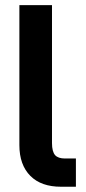

<svg xmlns="http://www.w3.org/2000/svg" viewBox="-20 -710 326 730"><path d="M95.7 -41Q53.7 -83 53.7 -158.2V-690.4H177.7V-166Q177.7 -133.8 189.5 -120.1Q201.2 -107.4 226.6 -107.4H268.6V0H211.9Q136.7 0 95.7 -41Z"/></svg>

Font: DINish
Style: Bold
Weight: 700
Designer: Bert Driehuis
Foundry: Playbeing
Version: Version 3.008; git-95204e4c-release